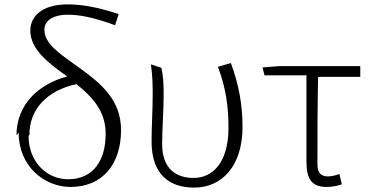

<svg xmlns="http://www.w3.org/2000/svg" viewBox="-20 -826 1697 874"><path d="M65 -222C65 -67 184 25 301 25C447 25 531 -79 531 -234C531 -369 442 -444 350 -511C259 -577 182 -623 182 -691C182 -726 213 -759 289 -759C340 -759 404 -748 504 -711L520 -762C423 -794 352 -806 288 -806C169 -806 118 -750 118 -687C118 -602 198 -540 286 -478C154 -443 55 -349 55 -210ZM114 -213C114 -328 193 -414 328 -443C400 -385 461 -321 461 -217C461 -98 407 -10 289 -10C196 -10 110 -87 110 -207Z M667 -533C675 -477 675 -435 675 -391C675 -321 670 -251 670 -181C670 -33 750 28 864 28C987 28 1084 -66 1084 -249C1084 -348 1067 -442 1031 -539L972 -522C1010 -422 1020 -334 1020 -245C1020 -88 950 -16 861 -16C786 -16 718 -54 718 -170C718 -234 725 -328 725 -396C725 -442 723 -479 715 -517Z M1184 -483H1375V-89C1375 -11 1399 25 1467 25C1494 25 1520 19 1536 13L1525 -34C1509 -28 1490 -23 1473 -23C1440 -23 1425 -40 1425 -78C1425 -208 1425 -340 1428 -476H1620V-525H1251L1175 -519Z"/></svg>

Font: GenEiGothic-pro-Light
Style: Regular
Weight: 300
Designer: Ryoko NISHIZUKA (kana & ideographs); Paul D. Hunt (Latin, Greek & Cyrillic); Wenlong ZHANG (bopomofo); Sandoll Communica
Foundry: Adobe Systems Incorporated; o_tamon
Version: Version 1.000.140830